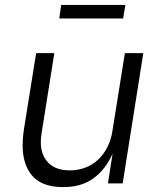

<svg xmlns="http://www.w3.org/2000/svg" viewBox="-20 -746 660 781"><path d="M235 15Q139 15 100 -46Q72 -89 72 -156Q72 -185 77 -218L127 -530H201L149 -203Q146 -184 146 -168Q146 -123 168 -94Q198 -53 264 -53Q297 -53 326.5 -64Q356 -75 378.5 -96Q401 -117 416 -146Q431 -175 437 -211L488 -530H563L479 0H419L438 -121Q409 -56 360 -20.5Q311 15 239 15ZM221 -671 229 -726H490L481 -671Z"/></svg>

Font: Sora Light
Style: Italic
Weight: 300
Designer: Jonathan Barnbrook, Juli√°n Moncada
Version: Version 1.000